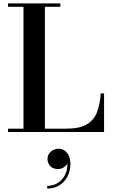

<svg xmlns="http://www.w3.org/2000/svg" viewBox="-20 -770 658 1120"><path d="M257 156.8Q257 132.4 276.2 115Q295.4 97.6 322.6 97.6Q350.6 97.6 370.6 120.8Q390.6 144 390.6 186.4Q390.6 224 374.6 257Q358.6 290 328.2 310Q297.8 330 255.4 330V314.4Q289.8 314.4 316.8 297.4Q343.8 280.4 359 251Q374.2 221.6 373 184Q366.6 196.4 352 206.2Q337.4 216 318.6 216Q288.2 216 272.6 198.6Q257 181.2 257 156.8ZM587 0H27V-19.5H117V-730.5H27V-750H332V-730.5H242V-19.5H368.5Q444.5 -19.5 486.2 -44.5Q528 -69.5 545.8 -115.5Q563.5 -161.5 567.5 -225H587Z"/></svg>

Font: Bodoni* 11pt Medium
Style: Regular
Weight: 500
Version: Version 2.3